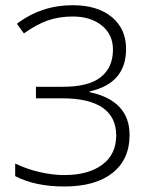

<svg xmlns="http://www.w3.org/2000/svg" viewBox="-20 -692 559 722"><path d="M454.1 -507.8Q454.1 -378.4 316.4 -348.1V-345.7Q467.3 -313.5 467.3 -184.1Q467.3 -92.8 403.1 -41.7Q338.9 9.3 221.7 9.3Q111.8 9.3 37.1 -29.8V-77.1Q80.1 -56.2 129.2 -44.9Q178.2 -33.7 221.7 -33.7Q312.5 -33.7 364.7 -72.8Q417 -111.8 417 -182.6Q417 -251.5 366 -286.9Q314.9 -322.3 213.4 -322.3H115.2V-365.7H217.3Q313.5 -365.7 359.1 -402.1Q404.8 -438.5 404.8 -505.4Q404.8 -562 363 -595.9Q321.3 -629.9 253.4 -629.9Q203.1 -629.9 160.9 -615.5Q118.7 -601.1 69.8 -566.4L43.5 -602.5Q135.3 -672.4 253.4 -672.4Q346.7 -672.4 400.4 -627.9Q454.1 -583.5 454.1 -507.8Z"/></svg>

Font: Bpm'online Open Sans Light
Style: Regular
Weight: 300
Foundry: Ascender Corporation
Version: Version 1.10